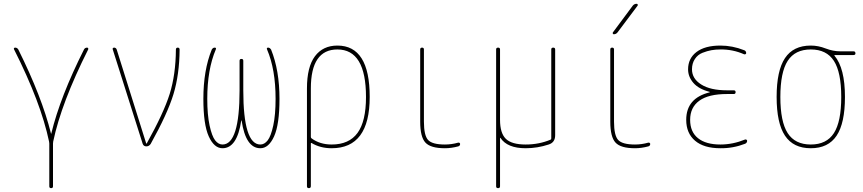

<svg xmlns="http://www.w3.org/2000/svg" viewBox="-20 -770 4540 1010"><path d="M238.3 -24.4Q195.3 -230.5 53.7 -510.7Q51.8 -513.7 53.7 -516.6Q55.7 -519.5 59.6 -519.5Q70.3 -519.5 76.2 -509.8Q200.2 -260.7 248 -68.4Q248 -66.4 249 -66.4Q250 -66.4 250 -68.4Q296.9 -261.7 421.9 -509.8Q426.8 -519.5 438.5 -519.5Q441.4 -519.5 443.4 -516.6Q445.3 -513.7 444.3 -510.7Q302.7 -229.5 259.8 -25.4Q258.8 -22.5 258.8 -14.6V210Q258.8 219.7 249 219.7Q239.3 219.7 239.3 210V-14.6Q239.3 -21.5 238.3 -24.4Z M730.5 -13.7 573.2 -509.8Q571.3 -513.7 573.7 -516.6Q576.2 -519.5 580.1 -519.5Q589.8 -519.5 593.8 -509.8L749 -15.6Q749 -14.6 750 -14.6Q752 -14.6 752 -15.6Q840.8 -174.8 872.6 -275.9Q904.3 -377 905.3 -508.8Q905.3 -519.5 915 -519.5Q924.8 -519.5 924.8 -508.8Q923.8 -377.9 892.6 -274.9Q861.3 -171.9 772.5 -12.7Q763.7 0 750 0Q735.4 0 730.5 -13.7Z M1150.4 9.8Q1106.4 9.8 1078.1 -52.7Q1049.8 -115.2 1049.8 -250Q1049.8 -400.4 1093.8 -508.8Q1099.6 -519.5 1109.4 -519.5Q1119.1 -519.5 1115.2 -509.8Q1070.3 -404.3 1070.3 -250Q1070.3 -166 1082.5 -109.9Q1094.7 -53.7 1111.8 -31.7Q1128.9 -9.8 1150.4 -9.8Q1240.2 -9.8 1240.2 -294.9V-450.2Q1240.2 -460 1250 -460Q1259.8 -460 1259.8 -450.2V-294.9Q1259.8 -9.8 1349.6 -9.8Q1371.1 -9.8 1388.2 -31.7Q1405.3 -53.7 1417.5 -109.9Q1429.7 -166 1429.7 -250Q1429.7 -405.3 1384.8 -509.8Q1380.9 -519.5 1390.6 -519.5Q1399.4 -519.5 1406.2 -508.8Q1450.2 -399.4 1450.2 -250Q1450.2 -115.2 1421.9 -52.7Q1393.6 9.8 1349.6 9.8Q1272.5 9.8 1251 -135.7Q1251 -136.7 1250 -136.7Q1249 -136.7 1249 -135.7Q1227.5 9.8 1150.4 9.8Z M1615.2 -304.7V-49.8Q1615.2 -44.9 1619.1 -42Q1663.1 -9.8 1724.6 -9.8Q1816.4 -9.8 1860.8 -70.8Q1905.3 -131.8 1905.3 -259.8Q1905.3 -509.8 1754.9 -509.8Q1615.2 -509.8 1615.2 -304.7ZM1594.7 210V-304.7Q1594.7 -418 1636.7 -474.1Q1678.7 -530.3 1754.9 -530.3Q1924.8 -530.3 1924.8 -260.3Q1924.8 9.8 1724.6 9.8Q1665 9.8 1619.1 -17.6Q1615.2 -19.5 1615.2 -15.6V209Q1615.2 219.7 1605 219.7Q1594.7 219.7 1594.7 210Z M2320.3 9.8Q2245.1 9.8 2217.8 -20Q2190.4 -49.8 2190.4 -129.9V-509.8Q2190.4 -519.5 2200.2 -519.5Q2210 -519.5 2210 -509.8V-129.9Q2210 -57.6 2231.9 -33.7Q2253.9 -9.8 2320.3 -9.8Q2355.5 -9.8 2389.6 -19.5Q2393.6 -20.5 2397 -18.6Q2400.4 -16.6 2400.4 -12.7Q2400.4 -2.9 2390.6 0Q2354.5 9.8 2320.3 9.8Z M2589.8 210V-509.8Q2589.8 -519.5 2600.1 -519.5Q2610.4 -519.5 2610.4 -509.8V-139.6Q2610.4 -69.3 2641.1 -39.6Q2671.9 -9.8 2745.1 -9.8Q2815.4 -9.8 2876 -35.2Q2879.9 -36.1 2879.9 -42V-509.8Q2879.9 -519.5 2890.1 -519.5Q2900.4 -519.5 2900.4 -509.8V-58.6Q2900.4 -20.5 2866.2 -9.8Q2806.6 9.8 2745.1 9.8Q2648.4 9.8 2612.3 -44.9Q2611.3 -45.9 2610.8 -44.9Q2610.4 -43.9 2610.4 -43V210Q2610.4 219.7 2600.1 219.7Q2589.8 219.7 2589.8 210Z M3320.3 9.8Q3245.1 9.8 3217.8 -20Q3190.4 -49.8 3190.4 -129.9V-509.8Q3190.4 -519.5 3200.2 -519.5Q3210 -519.5 3210 -509.8V-129.9Q3210 -57.6 3231.9 -33.7Q3253.9 -9.8 3320.3 -9.8Q3355.5 -9.8 3389.6 -19.5Q3393.6 -20.5 3397 -18.6Q3400.4 -16.6 3400.4 -12.7Q3400.4 -2.9 3390.6 0Q3354.5 9.8 3320.3 9.8ZM3209 -589.8Q3205.1 -589.8 3203.6 -593.3Q3202.1 -596.7 3204.1 -599.6L3308.6 -740.2Q3316.4 -750 3329.1 -750Q3333 -750 3334.5 -746.6Q3335.9 -743.2 3334 -740.2L3228.5 -599.6Q3220.7 -589.8 3209 -589.8Z M3712.9 -284.2Q3713.9 -284.2 3713.9 -285.2Q3713.9 -287.1 3711.9 -287.1Q3655.3 -301.8 3627.4 -334Q3599.6 -366.2 3599.6 -405.3Q3599.6 -462.9 3644 -496.6Q3688.5 -530.3 3769.5 -530.3Q3833 -530.3 3894.5 -505.9Q3904.3 -502.9 3905.3 -491.2Q3905.3 -487.3 3902.3 -485.4Q3899.4 -483.4 3894.5 -484.4Q3835 -510.7 3769.5 -509.8Q3744.1 -509.8 3722.2 -505.9Q3700.2 -502 3675.3 -492.2Q3650.4 -482.4 3635.3 -459.5Q3620.1 -436.5 3620.1 -405.3Q3620.1 -356.4 3668.5 -325.7Q3716.8 -294.9 3804.7 -294.9H3839.8Q3849.6 -294.9 3849.6 -285.2Q3849.6 -275.4 3839.8 -275.4H3804.7Q3707 -275.4 3658.7 -240.2Q3610.4 -205.1 3610.4 -139.6Q3610.4 -76.2 3651.9 -43Q3693.4 -9.8 3769.5 -9.8Q3835 -9.8 3899.4 -36.1Q3903.3 -37.1 3906.7 -35.2Q3910.2 -33.2 3910.2 -29.3Q3910.2 -18.6 3899.4 -13.7Q3835.9 10.7 3769.5 9.8Q3682.6 9.8 3636.2 -29.8Q3589.8 -69.3 3589.8 -139.6Q3589.8 -253.9 3712.9 -284.2Z M4366.7 -449.7Q4328.1 -509.8 4245.1 -509.8Q4162.1 -509.8 4123.5 -449.7Q4085 -389.6 4085 -259.8Q4085 -129.9 4123.5 -69.8Q4162.1 -9.8 4245.1 -9.8Q4328.1 -9.8 4366.7 -69.8Q4405.3 -129.9 4405.3 -259.8Q4405.3 -389.6 4366.7 -449.7ZM4245.1 -530.3Q4284.2 -530.3 4323.2 -515.1Q4362.3 -500 4400.4 -500H4469.7Q4479.5 -500 4480 -490.2Q4480.5 -480.5 4469.7 -480.5H4370.1Q4369.1 -480.5 4369.1 -479Q4369.1 -477.5 4369.6 -477.5Q4370.1 -477.5 4370.1 -476.6Q4424.8 -411.1 4424.8 -259.8Q4424.8 -122.1 4380.9 -56.2Q4336.9 9.8 4245.1 9.8Q4153.3 9.8 4109.4 -56.2Q4065.4 -122.1 4065.4 -260.3Q4065.4 -398.4 4109.4 -464.4Q4153.3 -530.3 4245.1 -530.3Z"/></svg>

Font: Rounded Mgen+ 1mn thin
Style: Regular
Weight: 100
Designer: [Source Han Sans]
Ryoko NISHIZUKA  (kana & ideographs); Paul D. Hunt (Latin, Greek & Cyrillic); Wenlong ZHANG  (bopomofo
Version: Version 1.059.20150602